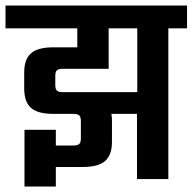

<svg xmlns="http://www.w3.org/2000/svg" viewBox="-49 -651 700 698"><path d="M631 -631V-548H563V0H449V-237H356Q358 -223 358 -216V-135Q358 -88 333.5 -66Q309 -44 252 -44H154V27H40V-179H154V-122H217Q233 -122 239 -127.5Q245 -133 245 -148V-211Q245 -226 239 -231.5Q233 -237 217 -237H145Q88 -237 63.5 -259Q39 -281 39 -329V-388Q39 -435 63.5 -457Q88 -479 145 -479H232V-548H-29V-631ZM450 -316V-548H346V-401H180Q164 -401 158 -395.5Q152 -390 152 -375V-342Q152 -327 158 -321.5Q164 -316 180 -316Z"/></svg>

Font: Teko Medium
Style: Regular
Weight: 500
Designer: Manushi Parikh, Jonny Pinhorn
Foundry: Indian Type Foundry
Version: Version 1.106;PS 1.0;hotconv 1.0.78;makeotf.lib2.5.61930; tt